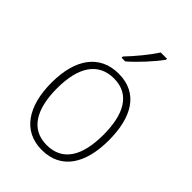

<svg xmlns="http://www.w3.org/2000/svg" viewBox="-226 -863 972 972"><g transform="rotate(45 259.5 -377.5)"><path d="M381 -758V-765H336C307 -719 257 -659 215 -615V-606H241C288 -646 349 -713 381 -758ZM465 -265C465 -428 403 -539 262 -539C128 -539 53 -438 53 -266C53 -97 125 10 259 10C397 10 465 -97 465 -265ZM93 -266C93 -417 149 -505 262 -505C380 -505 426 -406 426 -265C426 -115 374 -25 259 -25C146 -25 93 -117 93 -266Z"/></g></svg>

Font: Noto Sans Thai Looped SemiCondensed ExtraLight
Style: Regular
Weight: 200
Width: 4
Designer: Sasikarn Vongin, Ben Mitchell
Foundry: The Fontpad Ltd
Version: Version 1.001